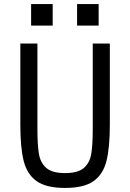

<svg xmlns="http://www.w3.org/2000/svg" viewBox="-20 -912 640 944"><path d="M164 -698V-279Q164 -198 171.5 -154.5Q179 -111 208 -86Q237 -61 300 -61Q363 -61 392 -86Q421 -111 428.5 -154.5Q436 -198 436 -279V-698H520V-299Q520 -186 503.5 -120.5Q487 -55 440 -21.5Q393 12 300 12Q207 12 160 -21.5Q113 -55 96.5 -120.5Q80 -186 80 -299V-698ZM465 -892V-786H359V-892ZM239 -892V-786H133V-892Z"/></svg>

Font: iA Writer Duo V
Style: Regular
Weight: 400
Designer: Mike Abbink, Paul van der Laan, Pieter van Rosmalen, Oliver Reichenstein
Foundry: Information Architects Inc.
Version: Version 2.000